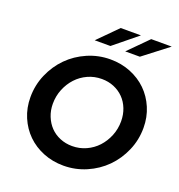

<svg xmlns="http://www.w3.org/2000/svg" viewBox="-160 -1050 1117 1195"><g transform="rotate(20 398.5 -452.5)"><path d="M781 -380Q781 -300 750 -228.5Q719 -157 666.5 -104Q614 -51 542.5 -20Q471 11 392 11Q320 11 258 -14Q196 -39 151 -83Q106 -127 80 -188Q54 -249 54 -320Q54 -400 85 -471.5Q116 -543 168.5 -596Q221 -649 292.5 -680Q364 -711 443 -711Q515 -711 577 -686Q639 -661 684 -617Q729 -573 755 -512Q781 -451 781 -380ZM636 -371Q636 -415 621 -453.5Q606 -492 579 -519.5Q552 -547 515 -562.5Q478 -578 434 -578Q385 -578 342 -558.5Q299 -539 267.5 -505Q236 -471 217.5 -425.5Q199 -380 199 -329Q199 -285 214.5 -246.5Q230 -208 256.5 -180.5Q283 -153 320.5 -137.5Q358 -122 401 -122Q450 -122 493 -141.5Q536 -161 567.5 -195Q599 -229 617.5 -274.5Q636 -320 636 -371ZM435 -916H569L413 -789H309ZM637 -916H773L608 -789H511Z"/></g></svg>

Font: Red Hat Display
Style: Bold Italic
Weight: 700
Italic angle: -12°
Designer: Pentagram / MCKL
Foundry: Pentagram / MCKL
Version: Version 1.003; Red Hat Display Bold Italic